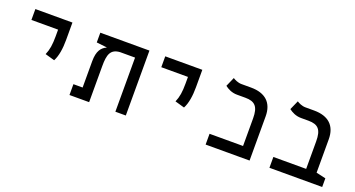

<svg xmlns="http://www.w3.org/2000/svg" viewBox="-42 -1120 3014 1628"><g transform="rotate(20 1465.0 -306.0)"><path d="M376.5 -232.4C402.8 -281.2 413.1 -352.5 413.1 -428.2V-585.9H78.6V-487.8H319.3V-428.2C319.3 -352.5 312 -304.7 291 -256.8Z M1107.9 0V-585.9H664.6V-498L751 -488.3H756.8V-484.9C714.8 -465.8 682.6 -428.7 682.6 -335.4V-97.7H599.6V0H776.9V-326.2C776.9 -428.7 793.5 -482.9 878.9 -488.3H1013.7V0Z M1548.3 -232.4C1574.7 -281.2 1585 -352.5 1585 -428.2V-585.9H1250.5V-487.8H1491.2V-428.2C1491.2 -352.5 1483.9 -304.7 1462.9 -256.8Z M1828.1 0H2224.6V-398.9C2224.6 -520.5 2154.8 -585.9 2024.4 -585.9H1937.5C1906.7 -585.9 1874.5 -601.6 1859.9 -611.8L1823.2 -528.3C1849.1 -508.3 1885.7 -488.3 1933.6 -488.3H2008.8C2096.7 -488.3 2130.4 -451.2 2130.4 -346.2V-97.2H1828.1Z M2879.9 -78.1 2793.9 -97.7V-398.9C2793.9 -520.5 2724.1 -585.9 2593.8 -585.9H2515.1C2483.9 -585.9 2452.1 -601.6 2437.5 -611.8L2400.4 -528.3C2426.8 -508.3 2463.4 -488.3 2511.2 -488.3H2578.1C2667 -488.3 2699.7 -451.2 2699.7 -345.7V-97.7H2403.8V0H2879.9Z"/></g></svg>

Font: CaskaydiaCove Nerd Font
Style: Regular
Weight: 400
Designer: Aaron Bell
Foundry: Saja Typeworks
Version: Version 2111.1;Nerd Fonts 2.3.3